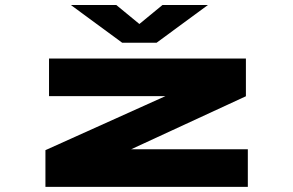

<svg xmlns="http://www.w3.org/2000/svg" viewBox="-20 -728 1140 748"><path d="M157 0V-143L624.5 -353.5H171V-500H938V-353L491 -146.5H945.5V0ZM256 -708.5H433L523 -634.5L613 -708.5H790L590 -561.5H456Z"/></svg>

Font: Trispace Expanded ExtraBold
Style: Regular
Weight: 800
Width: 7
Designer: Tyler Finck
Foundry: Etcetera Type Company
Version: Version 1.210; ttfautohint (v1.8.3)